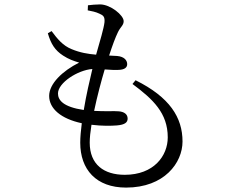

<svg xmlns="http://www.w3.org/2000/svg" viewBox="-20 -803 1040 871"><path d="M214 -662 197 -652C211 -604 229 -575 266 -551C292 -534 313 -527 339 -519C263 -481 203 -423 203 -368C203 -310 257 -264 351 -244C347 -212 344 -181 344 -156C344 -34 416 48 552 48C726 48 808 -65 808 -161C808 -270 750 -362 595 -439L581 -422C674 -353 741 -290 741 -180C741 -96 678 -10 546 -10C452 -10 387 -56 387 -156C387 -178 390 -206 395 -237C443 -231 485 -232 510 -234C547 -237 559 -248 559 -265C559 -285 543 -296 519 -298C498 -300 457 -297 407 -300C421 -367 440 -438 455 -488C480 -486 505 -485 519 -486C544 -487 557 -496 557 -512C557 -529 544 -546 512 -549L475 -551C491 -600 503 -632 515 -657C527 -682 541 -688 541 -707C541 -734 481 -783 434 -783C414 -783 396 -781 379 -779L378 -756C394 -753 415 -749 431 -741C449 -733 456 -727 454 -702C451 -675 434 -618 416 -555C380 -558 343 -564 305 -580C265 -596 240 -627 214 -662ZM360 -304C266 -318 243 -349 243 -379C243 -427 332 -485 399 -490C387 -440 371 -371 360 -304Z"/></svg>

Font: Harano Aji Mincho TW
Style: Regular
Weight: 400
Foundry: Masamichi Hosoda
Version: HaranoAjiMinchoTW-Regular version 20230610;ttx 4.39.4